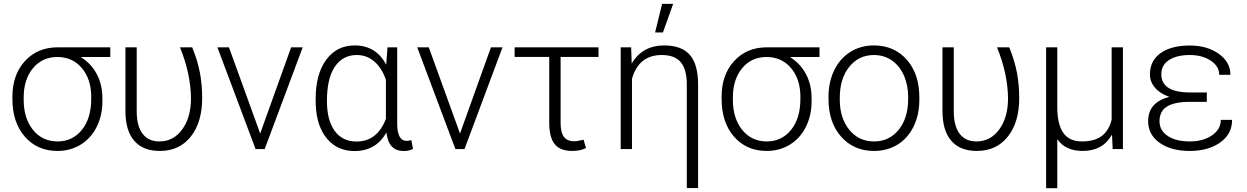

<svg xmlns="http://www.w3.org/2000/svg" viewBox="-20 -774 6473 997"><path d="M552.7 -478H399.4Q452.6 -444.8 482.2 -389.9Q511.7 -335 511.7 -263.2V-247.1Q511.7 -174.8 482.4 -115.7Q453.1 -56.6 399.7 -23.4Q346.2 9.8 278.8 9.8Q173.8 9.8 109.1 -64.2Q44.4 -138.2 44.4 -260.3V-272Q44.4 -385.7 109.6 -457Q174.8 -528.3 279.8 -528.3H552.7ZM103 -255.9Q103 -159.7 151.4 -99.6Q199.7 -39.6 278.8 -39.6Q356.4 -39.6 405 -99.4Q453.6 -159.2 453.6 -260.7V-272Q453.6 -362.3 405.3 -420.2Q356.9 -478 277.3 -478Q199.2 -478 151.1 -419.7Q103 -361.3 103 -268.1Z M689.9 -528.3V-194.8Q690.4 -118.7 720.7 -79.1Q751 -39.6 807.6 -39.6Q880.9 -39.6 926.3 -102.1Q971.7 -164.6 971.7 -263.7Q970.2 -391.6 914.6 -528.3H978Q1006.3 -459 1018.1 -396.5Q1029.8 -334 1029.8 -264.6Q1029.8 -139.2 970.7 -64.7Q911.6 9.8 810.1 9.8Q722.7 9.8 677 -43Q631.3 -95.7 631.3 -198.2V-528.3Z M1331.1 -80.6 1491.7 -528.3H1551.8L1354.5 0H1307.1L1108.9 -528.3H1168.9Z M2042.5 -528.3V-130.9Q2043 -42.5 2091.8 -42.5Q2102.1 -42.5 2116.2 -46.4L2124.5 -1Q2104.5 10.3 2076.7 10.3Q2038.6 10.3 2015.9 -12Q1993.2 -34.2 1986.3 -85.9Q1932.6 10.3 1820.8 10.3Q1732.4 10.3 1678.5 -53.5Q1624.5 -117.2 1619.6 -229L1619.1 -259.8Q1619.1 -389.2 1673.8 -463.6Q1728.5 -538.1 1821.8 -538.1Q1932.6 -538.1 1985.4 -438L1992.2 -528.3ZM1677.7 -249.5Q1677.7 -149.9 1717.8 -94.5Q1757.8 -39.1 1831.5 -39.1Q1938.5 -39.1 1983.9 -156.7V-359.9Q1962.4 -421.4 1923.6 -454.8Q1884.8 -488.3 1832.5 -488.3Q1759.8 -488.3 1718.8 -427.7Q1677.7 -367.2 1677.7 -249.5Z M2368.7 -80.6 2529.3 -528.3H2589.4L2392.1 0H2344.7L2146.5 -528.3H2206.5Z M3087.9 -478.5H2891.1V-133.8Q2891.1 -86.9 2908 -63.7Q2924.8 -40.5 2961.9 -40.5Q2978.5 -40.5 3010.3 -48.8L3022.9 -5.4Q2995.1 9.8 2950.7 9.8Q2888.7 9.8 2860.4 -25.6Q2832 -61 2832 -136.2V-478.5H2652.3V-528.3H3087.9Z M3257.3 -528.3 3260.3 -444.3Q3315.9 -538.1 3429.2 -538.1Q3519 -538.1 3561.8 -489.3Q3604.5 -440.4 3605 -337.9V202.6H3546.4V-335Q3546.4 -412.6 3515.4 -450.4Q3484.4 -488.3 3416 -488.3Q3296.9 -488.3 3261.7 -364.7V0H3203.1V-528.3ZM3418 -753.9H3475.6L3422.4 -605.5H3381.8Z M4235.4 -478H4082Q4135.3 -444.8 4164.8 -389.9Q4194.3 -335 4194.3 -263.2V-247.1Q4194.3 -174.8 4165 -115.7Q4135.7 -56.6 4082.3 -23.4Q4028.8 9.8 3961.4 9.8Q3856.4 9.8 3791.7 -64.2Q3727.1 -138.2 3727.1 -260.3V-272Q3727.1 -385.7 3792.2 -457Q3857.4 -528.3 3962.4 -528.3H4235.4ZM3785.6 -255.9Q3785.6 -159.7 3834 -99.6Q3882.3 -39.6 3961.4 -39.6Q4039.1 -39.6 4087.6 -99.4Q4136.2 -159.2 4136.2 -260.7V-272Q4136.2 -362.3 4087.9 -420.2Q4039.6 -478 3960 -478Q3881.8 -478 3833.7 -419.7Q3785.6 -361.3 3785.6 -268.1Z M4282.2 -272Q4282.2 -348.1 4311.8 -409.2Q4341.3 -470.2 4395.3 -504.2Q4449.2 -538.1 4517.6 -538.1Q4623 -538.1 4688.5 -464.1Q4753.9 -390.1 4753.9 -268.1V-255.9Q4753.9 -179.2 4724.4 -117.9Q4694.8 -56.6 4641.1 -23.4Q4587.4 9.8 4518.6 9.8Q4413.6 9.8 4347.9 -64.2Q4282.2 -138.2 4282.2 -260.3ZM4340.8 -255.9Q4340.8 -161.1 4389.9 -100.3Q4439 -39.6 4518.6 -39.6Q4597.7 -39.6 4646.7 -100.3Q4695.8 -161.1 4695.8 -260.7V-272Q4695.8 -332.5 4673.3 -382.8Q4650.9 -433.1 4610.4 -460.7Q4569.8 -488.3 4517.6 -488.3Q4439.5 -488.3 4390.1 -427Q4340.8 -365.7 4340.8 -266.6Z M4932.6 -528.3V-194.8Q4933.1 -118.7 4963.4 -79.1Q4993.7 -39.6 5050.3 -39.6Q5123.5 -39.6 5168.9 -102.1Q5214.4 -164.6 5214.4 -263.7Q5212.9 -391.6 5157.2 -528.3H5220.7Q5249 -459 5260.7 -396.5Q5272.5 -334 5272.5 -264.6Q5272.5 -139.2 5213.4 -64.7Q5154.3 9.8 5052.7 9.8Q4965.3 9.8 4919.7 -43Q4874 -95.7 4874 -198.2V-528.3Z M5470.2 -528.3V-217.8Q5470.2 -129.9 5501 -84.7Q5531.7 -39.6 5598.6 -39.6Q5663.1 -39.6 5700.7 -67.6Q5738.3 -95.7 5752.4 -152.3V-528.3H5811V0H5757.8L5754.4 -75.2Q5706.5 9.8 5602.5 9.8Q5512.7 9.8 5470.2 -51.3V203.1H5412.1V-528.3Z M5941.9 -145Q5941.9 -242.7 6051.8 -271Q6003.4 -288.1 5977.3 -318.8Q5951.2 -349.6 5951.2 -387.7Q5951.2 -458.5 6006.3 -498Q6061.5 -537.6 6158.2 -537.6Q6248.5 -537.6 6308.8 -494.6Q6369.1 -451.7 6369.1 -385.7H6311Q6311 -430.2 6266.8 -459.2Q6222.7 -488.3 6158.2 -488.3Q6089.8 -488.3 6050 -461.9Q6010.3 -435.5 6010.3 -388.7Q6010.3 -293.9 6160.2 -293.9H6246.6V-245.1H6152.8Q6078.6 -244.6 6039.8 -220.7Q6001 -196.8 6001 -144Q6001 -96.7 6043.7 -68.1Q6086.4 -39.6 6158.2 -39.6Q6228 -39.6 6273.7 -71.3Q6319.3 -103 6319.3 -151.4H6377.9Q6377.9 -78.1 6316.2 -34.2Q6254.4 9.8 6158.2 9.8Q6061 9.8 6001.5 -32.5Q5941.9 -74.7 5941.9 -145Z"/></svg>

Font: Roboto-Light
Style: Regular
Weight: 300
Designer: Google
Version: Version 2.137; 2017